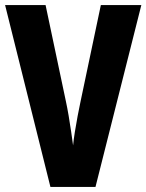

<svg xmlns="http://www.w3.org/2000/svg" viewBox="-20 -734 575 754"><path d="M535 -714 355 0H178L0 -714H159L239 -335Q244 -312 249.5 -280Q255 -248 259.5 -216.5Q264 -185 267 -163Q269 -185 274 -216Q279 -247 285 -279Q291 -311 296 -334L376 -714Z"/></svg>

Font: Noto Sans Arabic ExtCond ExtBd
Style: Regular
Weight: 800
Width: 2
Designer: Monotype Design Team, Nadine Chahine, Nizar Qandah and Khaled Hosny
Foundry: Monotype Imaging Inc.
Version: Version 2.012; ttfautohint (v1.8.4.7-5d5b)